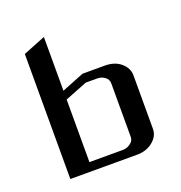

<svg xmlns="http://www.w3.org/2000/svg" viewBox="-94 -550 595 632"><g transform="rotate(-20 204.0 -234.5)"><path d="M47.9 0V-438L126 -469.2V-280.8L204.1 -312H282.2Q316.4 -312 337.9 -293.9Q359.9 -274.9 359.9 -250V-62Q359.9 -36.6 336.9 -18.1Q314.5 0 282.2 0ZM126 -30.8H243.2Q258.3 -30.8 270 -40Q282.2 -48.3 282.2 -62V-250Q282.2 -263.2 271 -272Q259.8 -280.8 243.2 -280.8H204.1L126 -250Z"/></g></svg>

Font: Hhenum
Style: Regular
Weight: 400
Designer: T. Christopher White
Version: Version 1.0